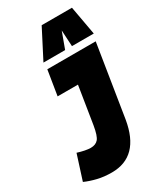

<svg xmlns="http://www.w3.org/2000/svg" viewBox="-267 -1025 952 1120"><g transform="rotate(-30 209.0 -464.5)"><path d="M-35 -27 18 -193Q43 -185 66 -180.5Q89 -176 105 -176Q138 -176 155.5 -196Q173 -216 184 -282L224 -533H87L114 -700H440L363 -217Q325 10 140 10Q88 10 44.5 -0.5Q1 -11 -35 -27ZM114 -745 214 -939H418L453 -745H306L300 -854L260 -745Z"/></g></svg>

Font: Georama Semi Condensed Black
Style: Italic
Weight: 900
Width: 4
Italic angle: -9°
Designer: Jean-Baptiste Levee
Foundry: Production Type
Version: Version 1.000